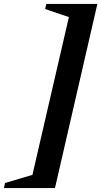

<svg xmlns="http://www.w3.org/2000/svg" viewBox="-134 -754 516 978"><path d="M362 -734 146 204H-114L-108 178L64 127L20 185L228 -715L246 -657L96 -708L102 -734Z"/></svg>

Font: Platypi Light ExtraBold
Style: Italic
Weight: 800
Italic angle: -13°
Version: Version 1.200